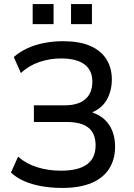

<svg xmlns="http://www.w3.org/2000/svg" viewBox="-20 -917 661 946"><path d="M287 9Q233 9 185 0.5Q137 -8 98.5 -25Q60 -42 34 -67L69 -145Q109 -110 163.5 -93Q218 -76 280 -76Q366 -76 408.5 -107Q451 -138 451 -201Q451 -259 416 -287.5Q381 -316 308 -316H147V-398H298Q365 -398 400 -428Q435 -458 435 -515Q435 -571 396 -600Q357 -629 280 -629Q226 -629 174 -611.5Q122 -594 83 -557L48 -636Q76 -661 113.5 -678.5Q151 -696 196.5 -705Q242 -714 291 -714Q370 -714 423 -691.5Q476 -669 503.5 -626.5Q531 -584 531 -526Q531 -471 507.5 -428Q484 -385 437 -365V-362Q490 -344 518.5 -300.5Q547 -257 547 -194Q547 -132 518 -86Q489 -40 431 -15.5Q373 9 287 9ZM330 -798V-897H433V-798ZM141 -798V-897H244V-798Z"/></svg>

Font: Nunito Sans 7pt SemiCondensed Medium
Style: Regular
Weight: 500
Width: 4
Designer: Vernon Adams
Foundry: Vernon Adams
Version: Version 3.101;gftools[0.9.27]